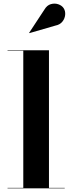

<svg xmlns="http://www.w3.org/2000/svg" viewBox="-20 -1023 392 1043"><path d="M281 -884 139.5 -843 138.5 -845 221 -970.5Q235 -994.5 256.2 -1000.5Q277.5 -1006.5 296.8 -999.8Q316 -993 325.5 -979Q336 -963 334 -942.2Q332 -921.5 318.5 -905Q305 -888.5 281 -884ZM21 -2.5H106.5V-747.5H21V-750H246V-2.5H331.5V0H21Z"/></svg>

Font: Bodoni* 72pt
Style: Bold
Weight: 700
Version: Version 2.3